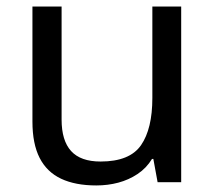

<svg xmlns="http://www.w3.org/2000/svg" viewBox="-20 -556 658 586"><path d="M533 -536V0H461L448 -71H444Q427 -43 400 -25Q373 -7 341 1.5Q309 10 274 10Q210 10 166.5 -10.5Q123 -31 101 -74Q79 -117 79 -185V-536H168V-191Q168 -127 197 -95Q226 -63 287 -63Q376 -63 410.5 -113Q445 -163 445 -257V-536Z"/></svg>

Font: hexlbangla05
Style: Book
Weight: 400
Designer: Jelle Bosma - Monotype Design Team
Foundry: Monotype Imaging Inc.
Version: Version 2.003